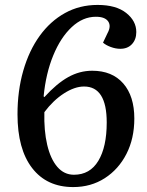

<svg xmlns="http://www.w3.org/2000/svg" viewBox="-20 -745 596 779"><path d="M277 14Q170 14 110.5 -63Q51 -140 51 -281Q51 -377 74.5 -458.5Q98 -540 141 -599.5Q184 -659 243.5 -692Q303 -725 376 -725Q451 -725 492 -692.5Q533 -660 533 -615Q533 -585 515.5 -566Q498 -547 468 -547Q449 -547 429 -554.5Q409 -562 398 -572L416 -610Q432 -639 419 -658Q406 -677 369 -677Q316 -677 271 -635Q226 -593 196 -520Q166 -447 157 -354L160 -351Q210 -406 256.5 -432Q303 -458 354 -458Q435 -458 480 -406.5Q525 -355 525 -264Q525 -183 493 -120.5Q461 -58 405 -22Q349 14 277 14ZM280 -36Q345 -36 379 -92.5Q413 -149 413 -248Q413 -394 321 -394Q283 -394 239.5 -366Q196 -338 160 -290Q158 -215 171.5 -157.5Q185 -100 212.5 -68Q240 -36 280 -36Z"/></svg>

Font: Literata 36pt Medium
Style: Italic
Weight: 500
Italic angle: -2°
Designer: Latin by Veronika Burian and Jose Scaglione. Greek by Irene Vlachou. Cyrillic by Vera Evstafieva
Foundry: TypeTogether
Version: Version 3.002